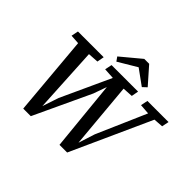

<svg xmlns="http://www.w3.org/2000/svg" viewBox="-188 -1121 1382 1382"><g transform="rotate(45 502.5 -430.5)"><path d="M180 -606 72 -613 83 -667H345L335 -613L225 -606ZM197 4 138 -667H251L282 -101H280L323 -230L524 -667H601L652 -101H651L692 -229L883 -667H948L644 4H566L511 -551H520L477 -430L274 4ZM534 -606 414 -613 425 -667H695L685 -613L567 -606ZM873 -606 779 -613 790 -667H1005L994 -613L897 -606ZM610 -865 722 -738 691 -709 542 -817H613L432 -709L410 -740L560 -865Z"/></g></svg>

Font: Source Serif 4 Medium
Style: Italic
Weight: 500
Italic angle: -12°
Designer: Frank Grießhammer
Foundry: Adobe Systems Incorporated
Version: Version 4.004;hotconv 1.0.116;makeotfexe 2.5.65601